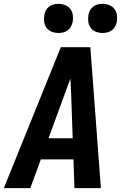

<svg xmlns="http://www.w3.org/2000/svg" viewBox="-29 -981 649 1001"><path d="M-9 0 288 -735H442L497 0H359L354 -150H184L129 0ZM224 -260H350L342 -490Q341 -510 340 -530.5Q339 -551 338 -571Q331 -551 323 -530.5Q315 -510 308 -490ZM506 -809Q488 -809 471 -815.5Q454 -822 444 -835.5Q434 -849 431.5 -867Q429 -885 432 -903Q434 -916 440.5 -927.5Q447 -939 457.5 -947Q468 -955 480.5 -958Q493 -961 505 -961Q523 -961 540 -954.5Q557 -948 567.5 -934.5Q578 -921 580.5 -903Q583 -885 580 -867Q577 -854 571 -842.5Q565 -831 554 -823Q543 -815 530.5 -812Q518 -809 506 -809ZM276 -809Q258 -809 241 -815.5Q224 -822 214 -835.5Q204 -849 201.5 -867Q199 -885 202 -903Q204 -916 210.5 -927.5Q217 -939 227.5 -947Q238 -955 250.5 -958Q263 -961 275 -961Q293 -961 310 -954.5Q327 -948 337.5 -934.5Q348 -921 350.5 -903Q353 -885 350 -867Q347 -854 341 -842.5Q335 -831 324 -823Q313 -815 300.5 -812Q288 -809 276 -809Z"/></svg>

Font: Iosevka XBd Ex Obl
Style: Regular
Weight: 800
Width: 7
Italic angle: -9°
Monospace: yes
Designer: Belleve Invis
Foundry: Belleve Invis
Version: Version 32.5.0; ttfautohint (v1.8.4)